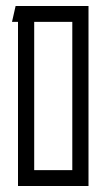

<svg xmlns="http://www.w3.org/2000/svg" viewBox="-20 -620 335 640"><path d="M32 -600H275V0H40V-547H20ZM94 -53H221V-547H94Z"/></svg>

Font: Karantina Light
Style: Regular
Weight: 300
Designer: Rony Koch
Foundry: Rony Koch
Version: Version 1.000; ttfautohint (v1.8.3)